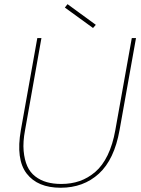

<svg xmlns="http://www.w3.org/2000/svg" viewBox="-20 -885 669 912"><path d="M79.1 -267.1 157.2 -704.1H176.8L99.1 -267.1Q88.4 -210.9 92.3 -168.2Q96.2 -125.5 109.6 -95.7Q123 -65.9 147.5 -47.1Q171.9 -28.3 202.4 -19.8Q232.9 -11.2 271 -11.2Q318.4 -11.2 358.4 -25.1Q398.4 -39.1 432.6 -68.4Q466.8 -97.7 491.2 -147.9Q515.6 -198.2 527.8 -267.1L606 -704.1H626L547.9 -267.1Q522.9 -127 449.7 -60.1Q376.5 6.8 268.1 6.8Q158.7 6.8 106.7 -60.5Q54.7 -127.9 79.1 -267.1ZM288.1 -849.1 300.8 -865.2 435.1 -767.1 421.9 -752Z"/></svg>

Font: SVN-Poppins Thin
Style: Italic
Weight: 100
Italic angle: -10°
Designer: Ninad Kale (Devanagari), Jonny Pinhorn (Latin)
Foundry: Indian Type Foundry
Version: Version 3.002 2017